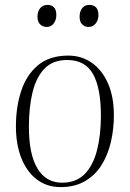

<svg xmlns="http://www.w3.org/2000/svg" viewBox="-20 -750 530 784"><path d="M228 14Q171 14 130 -17.5Q89 -49 67 -105Q45 -161 45 -234Q45 -313 66.5 -378.5Q88 -444 135 -483.5Q182 -523 259 -523Q313 -523 355 -493.5Q397 -464 421 -409.5Q445 -355 445 -279Q445 -222 432.5 -169Q420 -116 394 -75Q368 -34 326.5 -10Q285 14 228 14ZM233 -4Q291 -4 325.5 -39Q360 -74 376 -136Q392 -198 392 -278Q392 -390 360 -447.5Q328 -505 254 -505Q196 -505 162 -470Q128 -435 113 -373.5Q98 -312 98 -232Q98 -120 133 -62Q168 -4 233 -4ZM133 -682Q133 -703 144 -716.5Q155 -730 174 -730Q190 -730 200 -720.5Q210 -711 210 -688Q210 -669 199.5 -654.5Q189 -640 171 -640Q155 -640 144 -650.5Q133 -661 133 -682ZM305 -682Q305 -703 315.5 -716.5Q326 -730 345 -730Q362 -730 372 -720Q382 -710 382 -688Q382 -669 371 -654.5Q360 -640 342 -640Q326 -640 315.5 -650.5Q305 -661 305 -682Z"/></svg>

Font: Literata 72pt ExtraLight
Style: Italic
Weight: 200
Italic angle: -2°
Designer: Latin by Veronika Burian and Jose Scaglione. Greek by Irene Vlachou. Cyrillic by Vera Evstafieva
Foundry: TypeTogether
Version: Version 3.002